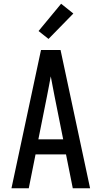

<svg xmlns="http://www.w3.org/2000/svg" viewBox="-20 -1001 540 1021"><path d="M41 0 198 -735H302L459 0H367L331 -180H169L133 0ZM316 -260 270 -490Q265 -516 260 -542Q255 -568 250 -595Q245 -568 240 -542Q235 -516 230 -490L184 -260ZM238 -794 185 -836 305 -981 370 -929Z"/></svg>

Font: Iosevka Term Medium
Style: Regular
Weight: 500
Monospace: yes
Designer: Belleve Invis
Foundry: Belleve Invis
Version: Version 26.3.1